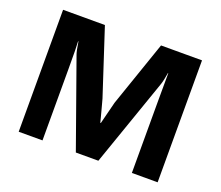

<svg xmlns="http://www.w3.org/2000/svg" viewBox="-116 -868 1190 1036"><g transform="rotate(20 478.5 -350.0)"><path d="M80.6 -700.2H320.8L444.3 -322.8Q448.7 -307.1 452.9 -291Q457 -274.9 461.4 -259.3Q465.3 -243.7 469.7 -227.8Q474.1 -211.9 478 -195.8H481Q484.9 -211.9 489 -227.8Q493.2 -243.7 497.1 -259.8Q507.8 -302.7 513.2 -323.7L643.1 -700.2H878.4V0H730.5V-406.7Q730.5 -512.7 731 -572.8H729Q724.6 -547.4 721.4 -532Q718.3 -516.6 712.4 -500L538.1 0H408.7L231 -499.5Q225.1 -515.6 216.8 -568.4H214.8Q217.3 -542.5 217.3 -406.2V0H80.6Z"/></g></svg>

Font: DavidDev Light
Style: Regular
Weight: 300
Designer: David.dev
Foundry: David.dev
Version: Version 1.001;FEAKit 1.0